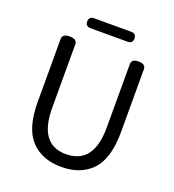

<svg xmlns="http://www.w3.org/2000/svg" viewBox="-157 -1007 1036 1142"><g transform="rotate(20 360.5 -436.0)"><path d="M553 -61Q482 13 360 13Q239 13 168 -61Q97 -136 97 -303V-701Q97 -734 143 -734Q190 -734 190 -701V-300Q190 -68 360 -68Q535 -68 535 -300V-701Q535 -734 579 -734Q624 -734 624 -701V-303Q624 -136 553 -61ZM243 -822Q210 -822 210 -853Q210 -885 243 -885H476Q509 -885 509 -853Q509 -822 476 -822Z"/></g></svg>

Font: Swei Gothic CJK TC Regular
Style: Regular
Weight: 400
Version: Version 2.129